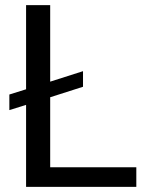

<svg xmlns="http://www.w3.org/2000/svg" viewBox="-20 -731 579 751"><path d="M176.3 -411.6 304.7 -452.6V-391.6L176.3 -350.6V-76.7H513.2V0H82V-320.8L16.6 -300.3V-361.3L82 -381.8V-710.9H176.3Z"/></svg>

Font: Roboto
Style: Regular
Weight: 400
Designer: Google
Version: Version 2.001047; 2015